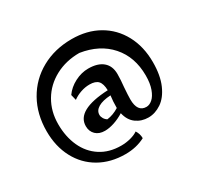

<svg xmlns="http://www.w3.org/2000/svg" viewBox="-152 -781 1129 1090"><g transform="rotate(-30 413.0 -235.5)"><path d="M53 -212Q53 -324 102 -411Q151 -498 238.5 -546.5Q326 -595 437 -595Q537 -595 612.5 -552Q688 -509 730 -431Q772 -353 772 -251Q772 -164 746 -105Q720 -46 679 -18.5Q638 9 594 9Q549 9 514.5 -16Q480 -41 469 -91Q437 -71 403.5 -60Q370 -49 342 -49Q304 -49 282 -70.5Q260 -92 260 -126Q260 -231 470 -241Q469 -284 452 -302.5Q435 -321 396 -321Q367 -321 338 -311Q309 -301 286 -284L277 -321Q303 -358 346.5 -380.5Q390 -403 435 -403Q497 -403 530.5 -374.5Q564 -346 564 -293Q564 -255 559 -210Q555 -156 555 -132Q555 -49 614 -49Q634 -49 653.5 -66Q673 -83 686 -118.5Q699 -154 699 -206Q699 -327 629 -406.5Q559 -486 436 -505Q348 -505 278 -467.5Q208 -430 169 -364Q130 -298 130 -214Q130 -132 159.5 -67.5Q189 -3 245.5 33.5Q302 70 380 70Q412 70 442 62Q472 54 490 41Q506 65 506 94Q449 124 377 124Q281 124 207.5 82Q134 40 93.5 -36.5Q53 -113 53 -212ZM464 -128Q464 -172 469 -208Q416 -205 387.5 -188Q359 -171 359 -143Q359 -131 366.5 -118.5Q374 -106 386 -99Q426 -104 464 -128Z"/></g></svg>

Font: Mirza Medium
Style: Regular
Weight: 500
Designer: Arabic design by Kourosh Beigpour, Latin design by Eduardo Tunni, engineering by Lasse Fister
Version: Version 1.0010g